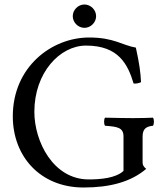

<svg xmlns="http://www.w3.org/2000/svg" viewBox="-20 -825 725 855"><path d="M377 -658C210 -658 37 -527 37 -307C37 -127 161 10 352 10C470 10 563 -15 631 -73C620 -82 615 -90 615 -101V-217C615 -252 632 -262 661 -265C667 -271 667 -295 661 -301C637 -300 612 -299 572 -299C539 -299 492 -300 448 -301C442 -295 442 -271 448 -265C503 -261 530 -257 530 -217V-64C496 -32 429 -26 375 -26C217 -26 133 -195 133 -327C133 -502 247 -622 363 -622C508 -622 549 -539 575 -453C586 -452 597 -454 608 -459C606 -501 601 -541 585 -613C525 -623 488 -658 377 -658ZM304 -753C304 -725 328 -701 356 -701C384 -701 408 -725 408 -753C408 -781 384 -805 356 -805C328 -805 304 -781 304 -753Z"/></svg>

Font: Libertinus Serif
Style: Regular
Weight: 400
Designer: Philipp H. Poll, Khaled Hosny
Foundry: Caleb Maclennan
Version: Version 7.050;RELEASE